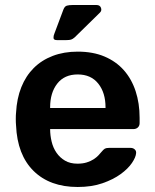

<svg xmlns="http://www.w3.org/2000/svg" viewBox="-20 -736 617 766"><path d="M290 10Q179 10 114 -54Q49 -118 44 -236Q43 -246 43 -261.5Q43 -277 44 -286Q47 -343 65 -388Q83 -433 114.5 -464.5Q146 -496 190.5 -513Q235 -530 290 -530Q351 -530 397 -510.5Q443 -491 474 -456Q505 -421 521 -372.5Q537 -324 537 -266V-245Q537 -234 530 -227.5Q523 -221 512 -221H180Q180 -196 186 -171Q192 -146 205.5 -126.5Q219 -107 239.5 -95Q260 -83 289 -83Q310 -83 326 -88Q342 -93 353.5 -100.5Q365 -108 372.5 -116Q380 -124 384 -129Q393 -140 398.5 -143Q404 -146 415 -146H501Q511 -146 517.5 -140Q524 -134 523 -125Q522 -109 506.5 -86Q491 -63 461.5 -41.5Q432 -20 389 -5Q346 10 290 10ZM180 -305H401V-308Q401 -366 372 -402.5Q343 -439 290 -439Q237 -439 208.5 -402.5Q180 -366 180 -308ZM207 -576Q194 -576 193.5 -584.5Q193 -593 197 -602L233 -698Q238 -711 247 -713.5Q256 -716 270 -716H365Q379 -716 383 -704.5Q387 -693 378 -685L278 -587Q270 -580 263.5 -578Q257 -576 245 -576Z"/></svg>

Font: Fz Rubik Med
Style: Regular
Weight: 500
Designer: Hubert and Fischer
Foundry: Hubert and Fischer
Version: Vit hóa bi FontZin.com